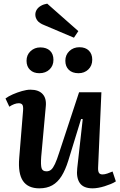

<svg xmlns="http://www.w3.org/2000/svg" viewBox="-20 -1015 657 1049"><path d="M10 -477Q26 -489 50 -499.5Q74 -510 100 -517.5Q126 -525 146 -525Q191 -525 213 -501Q235 -477 230 -432L205 -157Q202 -114 207 -96.5Q212 -79 234 -79Q249 -79 259.5 -88Q270 -97 280.5 -119.5Q291 -142 304 -183L412 -511H534L516 -100Q515 -80 520.5 -71Q526 -62 540 -62Q552 -62 566.5 -67Q581 -72 595 -78L613 -24Q601 -16 585 -9.5Q569 -3 551.5 2.5Q534 8 517 11Q500 14 486 14Q436 14 416 -15Q396 -44 402 -96L432 -364L423 -365L353 -137Q337 -86 316 -52.5Q295 -19 265.5 -2.5Q236 14 195 14Q133 14 105.5 -26.5Q78 -67 85 -152L106 -410Q108 -435 102 -443Q96 -451 82 -451Q71 -451 57.5 -446Q44 -441 31 -432ZM125 -683Q125 -715 147 -735.5Q169 -756 200 -756Q234 -756 253 -738Q272 -720 272 -688Q272 -656 250.5 -635.5Q229 -615 195 -615Q163 -615 144 -633.5Q125 -652 125 -683ZM337 -683Q337 -715 359 -736Q381 -757 414 -757Q447 -757 465.5 -738.5Q484 -720 484 -689Q484 -656 462.5 -635.5Q441 -615 409 -615Q375 -615 356 -633.5Q337 -652 337 -683ZM408 -845 384 -809 221 -878Q195 -888 184 -903Q173 -918 173 -935Q173 -950 181 -962.5Q189 -975 204 -983.5Q219 -992 238 -995Z"/></svg>

Font: Literata 18pt SemiBold
Style: Italic
Weight: 600
Italic angle: -2°
Designer: Latin by Veronika Burian and Jose Scaglione. Greek by Irene Vlachou. Cyrillic by Vera Evstafieva
Foundry: TypeTogether
Version: Version 3.103;gftools[0.9.29]